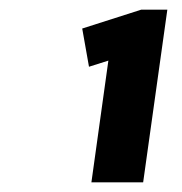

<svg xmlns="http://www.w3.org/2000/svg" viewBox="-20 -807 376 397"><path d="M276 -430H169L209 -717L243 -694L164 -669L150 -748L272 -787H326Z"/></svg>

Font: Pathway Extreme Condensed
Style: Bold Italic
Weight: 700
Width: 3
Italic angle: -8°
Version: Version 1.001;gftools[0.9.26]